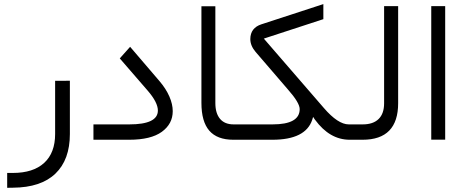

<svg xmlns="http://www.w3.org/2000/svg" viewBox="-20 -666 2219 915"><path d="M41 158.2Q138.2 158.2 190.4 110.4Q242.7 62.5 242.7 -27.3V-280.8L313 -281.2V-27.3Q313 95.2 244.1 161.4Q175.3 227.5 42 228.5L14.2 229V158.2Z M595.7 0H425.3V-73.2H596.2Q732.4 -73.2 732.4 -139.2Q732.4 -178.2 683.1 -234.9L550.8 -387.7L600.1 -442.9L740.2 -279.3Q771 -243.2 787.1 -206.3Q803.2 -169.4 803.2 -136.2Q803.2 -75.7 751.2 -37.8Q699.2 0 595.7 0Z M1113.8 0H1091.8Q1015.1 0 977.5 -43.2Q939.9 -86.4 939.9 -175.8V-636.2H1006.3V-175.3Q1006.3 -126 1028.6 -99.6Q1050.8 -73.2 1093.3 -73.2H1113.8Q1120.1 -73.2 1123.3 -64.2Q1126.5 -55.2 1126.5 -40V-34.7Q1126.5 0 1113.8 0Z M1652.8 0H1646.5Q1551.3 0 1481.4 -95.2L1480.5 -96.2L1472.2 -108.9L1467.8 -94.7Q1436 0 1277.8 0H1109.4Q1096.7 0 1096.7 -34.7V-40Q1096.7 -50.3 1098.1 -57.6Q1099.6 -64.9 1102.5 -69.1Q1105.5 -73.2 1109.4 -73.2H1278.8Q1408.2 -73.2 1408.2 -146Q1408.2 -176.3 1351.6 -240.2L1198.2 -418.5Q1172.9 -448.2 1172.9 -480Q1173.3 -533.2 1226.1 -550.3L1521 -646.5V-574.7L1247.6 -485.4L1237.3 -481.9L1244.6 -473.6L1523.4 -151.4Q1590.8 -73.2 1642.1 -73.2H1653.3Q1659.2 -73.2 1662.6 -64.2Q1666 -55.2 1666 -40V-34.7Q1666 -19 1662.6 -9.5Q1659.2 0 1652.8 0Z M1649.4 -73.2H1708.5Q1758.3 -73.2 1784.4 -98.9Q1810.5 -124.5 1810.5 -173.8V-636.7H1877.4V-174.3Q1877.4 0 1708 0H1649.4Q1636.7 0 1636.7 -34.7V-40Q1636.7 -50.3 1638.2 -57.6Q1639.6 -64.9 1642.6 -69.1Q1645.5 -73.2 1649.4 -73.2Z M2035.2 -636.7H2101.6V-0.5H2035.2Z"/></svg>

Font: Shabnam Light FD-WOL
Style: Light-FD-WOL
Weight: 300
Foundry: DejaVu fonts team - Redesigned by Saber Rastikerdar - Based on Vazir font
Version: Version 5.0.0